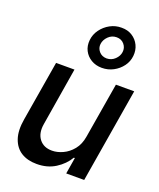

<svg xmlns="http://www.w3.org/2000/svg" viewBox="-155 -942 863 1044"><g transform="rotate(20 276.5 -420.5)"><path d="M388.7 -225.6 442.4 -545.9H548.3L457.5 0H353.5L369.1 -94.7H363.3Q337.9 -51.3 291.5 -22Q245.1 7.3 183.1 6.8Q130.9 6.8 94.2 -16.1Q57.6 -39.1 42 -85Q26.4 -130.9 38.1 -198.7L96.2 -545.9H202.6L147.5 -210.9Q138.2 -155.8 163.8 -122.6Q189.5 -89.4 238.3 -89.8Q268.1 -89.8 300 -104.5Q332 -119.1 356.7 -149.4Q381.3 -179.7 388.7 -225.6ZM338.4 -605.5Q303.2 -605.5 276.4 -621.6Q249.5 -637.7 235.8 -664.6Q222.2 -691.4 225.6 -725.1Q229 -758.8 249.3 -786.6Q269.5 -814.5 300.3 -831.3Q331.1 -848.1 366.2 -847.7Q401.9 -848.1 428.2 -831.3Q454.6 -814.5 468 -786.6Q481.4 -758.8 478 -725.1Q474.6 -691.4 454.6 -664.6Q434.6 -637.7 404.3 -621.6Q374 -605.5 338.4 -605.5ZM345.7 -662.6Q373.5 -663.1 393.3 -682.1Q413.1 -701.2 416 -725.1Q419.4 -750 403.1 -769.8Q386.7 -789.6 358.9 -789.6Q331.1 -789.6 311 -769.8Q291 -750 288.1 -725.1Q285.2 -701.2 301.5 -682.1Q317.9 -663.1 345.7 -662.6Z"/></g></svg>

Font: Inter Tight Medium
Style: Italic
Weight: 500
Italic angle: -9.39999°
Designer: Rasmus Andersson
Foundry: rsms
Version: Version 3.004